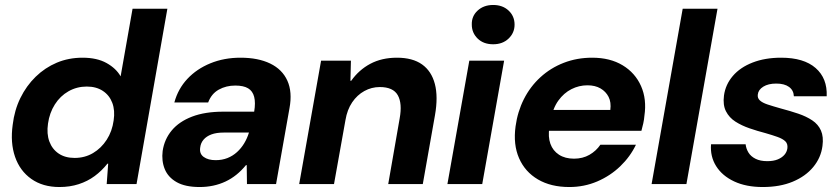

<svg xmlns="http://www.w3.org/2000/svg" viewBox="-20 -740 3371 772"><path d="M219 12Q152 12 106 -20.5Q60 -53 40.5 -109.5Q21 -166 31 -238Q38 -297 62 -346Q86 -395 123.5 -431.5Q161 -468 208.5 -488Q256 -508 312 -508Q370 -508 408.5 -486.5Q447 -465 465 -433L513 -705H653L529 0H409L415 -82H412Q389 -53 360.5 -32Q332 -11 296.5 0.5Q261 12 219 12ZM280 -105Q321 -105 354 -124.5Q387 -144 409 -178Q431 -212 437 -256Q443 -296 431.5 -326.5Q420 -357 393.5 -374.5Q367 -392 329 -392Q289 -392 255.5 -373Q222 -354 200.5 -320Q179 -286 173 -243Q167 -202 178.5 -171Q190 -140 216 -122.5Q242 -105 280 -105Z M783 12Q725 12 690.5 -7.5Q656 -27 642.5 -60Q629 -93 634 -133Q641 -180 670.5 -215.5Q700 -251 752 -271Q804 -291 878 -291H1002Q1008 -327 1002 -350.5Q996 -374 977.5 -385Q959 -396 926 -396Q889 -396 859.5 -379.5Q830 -363 817 -328H681Q696 -383 733.5 -423Q771 -463 826 -485.5Q881 -508 947 -508Q1018 -508 1066.5 -484.5Q1115 -461 1135.5 -415.5Q1156 -370 1144 -305L1090 0H973L972 -76H969Q951 -54 930.5 -37.5Q910 -21 886.5 -10Q863 1 837 6.5Q811 12 783 12ZM847 -96Q873 -96 894.5 -104.5Q916 -113 933 -128.5Q950 -144 962 -164Q974 -184 981 -207H880Q850 -207 830 -199.5Q810 -192 798.5 -178.5Q787 -165 785 -147Q781 -122 799 -109Q817 -96 847 -96Z M1183 0 1271 -496H1391L1389 -415H1392Q1423 -459 1469 -483.5Q1515 -508 1576 -508Q1639 -508 1677 -481Q1715 -454 1728.5 -402.5Q1742 -351 1729 -277L1680 0H1541L1587 -264Q1598 -324 1579.5 -357Q1561 -390 1507 -390Q1474 -390 1445 -374Q1416 -358 1396 -328.5Q1376 -299 1369 -257L1323 0Z M1779 0 1867 -496H2007L1919 0ZM1963 -562Q1924 -562 1900.5 -585Q1877 -608 1877 -641Q1876 -675 1900.5 -697.5Q1925 -720 1963 -720Q2001 -720 2025 -697.5Q2049 -675 2049 -641Q2049 -608 2025 -585Q2001 -562 1963 -562Z M2269 12Q2195 12 2143 -18.5Q2091 -49 2067 -104Q2043 -159 2053 -232Q2061 -291 2086.5 -341.5Q2112 -392 2153 -429.5Q2194 -467 2247 -487.5Q2300 -508 2361 -508Q2433 -508 2483.5 -477.5Q2534 -447 2557.5 -394Q2581 -341 2571 -274Q2570 -260 2566.5 -244Q2563 -228 2559 -214H2148L2163 -298H2434Q2438 -329 2427 -350.5Q2416 -372 2394.5 -384.5Q2373 -397 2342 -397Q2308 -397 2277.5 -381.5Q2247 -366 2225 -335.5Q2203 -305 2194 -257L2189 -228Q2183 -190 2193 -162Q2203 -134 2227.5 -118Q2252 -102 2288 -102Q2323 -102 2350 -117.5Q2377 -133 2394 -158H2537Q2514 -110 2474 -71.5Q2434 -33 2381.5 -10.5Q2329 12 2269 12Z M2600 0 2725 -705H2865L2740 0Z M3047 12Q2980 12 2932 -10.5Q2884 -33 2859.5 -72Q2835 -111 2839 -160H2978Q2980 -142 2989.5 -126.5Q2999 -111 3018 -101.5Q3037 -92 3065 -92Q3090 -92 3107 -99Q3124 -106 3134 -117.5Q3144 -129 3146 -144Q3148 -162 3137.5 -172Q3127 -182 3106 -189.5Q3085 -197 3057 -205Q3026 -213 2994 -224Q2962 -235 2937 -251Q2912 -267 2899 -292.5Q2886 -318 2891 -356Q2897 -400 2926.5 -434.5Q2956 -469 3006 -488.5Q3056 -508 3121 -508Q3212 -508 3259.5 -466.5Q3307 -425 3304 -353H3172Q3171 -377 3152.5 -390.5Q3134 -404 3101 -404Q3069 -404 3049 -391.5Q3029 -379 3027 -360Q3025 -346 3035 -336.5Q3045 -327 3066 -320Q3087 -313 3119 -304Q3157 -294 3189.5 -283Q3222 -272 3246 -256Q3270 -240 3281 -215Q3292 -190 3287 -153Q3281 -106 3250 -68.5Q3219 -31 3167.5 -9.5Q3116 12 3047 12Z"/></svg>

Font: DM Sans 36pt ExtraBold
Style: Italic
Weight: 800
Italic angle: -10°
Designer: Colophon Foundry, Jonny Pinhorn
Foundry: Colophon Foundry
Version: Version 4.004;gftools[0.9.30]